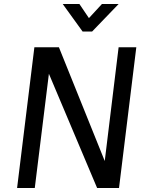

<svg xmlns="http://www.w3.org/2000/svg" viewBox="-20 -935 739 955"><path d="M65 0 151 -700H273L524 -77H494L570 -700H658L572 0H463L200 -623H230L153 0ZM391 -778 292 -915H375L446 -810H390L487 -915H570L438 -778Z"/></svg>

Font: Inclusive Sans
Style: Italic
Weight: 400
Italic angle: -7°
Designer: Olivia King
Foundry: Olivia King
Version: Version 2.004